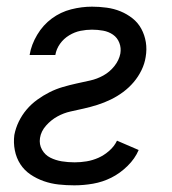

<svg xmlns="http://www.w3.org/2000/svg" viewBox="-20 -548 515 576"><path d="M203 8Q179 8 156 5.5Q133 3 111.5 -4.5Q90 -12 71.5 -24.5Q53 -37 41 -55.5Q29 -74 24.5 -97Q20 -120 23 -143Q27 -164 36.5 -183.5Q46 -203 60 -219.5Q74 -236 92 -249Q110 -262 129 -271.5Q148 -281 168.5 -287Q189 -293 209.5 -297.5Q230 -302 250.5 -306.5Q271 -311 290 -321.5Q309 -332 323 -349.5Q337 -367 341 -387Q344 -404 338 -419.5Q332 -435 319 -444Q306 -453 289.5 -456Q273 -459 256 -459Q239 -459 221.5 -455.5Q204 -452 187.5 -442Q171 -432 160 -416.5Q149 -401 146 -383H69V-384Q74 -414 91.5 -443.5Q109 -473 135.5 -492.5Q162 -512 193.5 -520Q225 -528 256 -528Q278 -528 300 -525Q322 -522 341.5 -514Q361 -506 377.5 -493Q394 -480 404 -461.5Q414 -443 417.5 -421.5Q421 -400 417 -377Q414 -357 404.5 -337.5Q395 -318 381 -301.5Q367 -285 349.5 -272Q332 -259 312.5 -249.5Q293 -240 272.5 -233.5Q252 -227 232 -222.5Q212 -218 191.5 -213.5Q171 -209 152 -198.5Q133 -188 118 -171Q103 -154 100 -134Q97 -115 106 -99Q115 -83 131 -75Q147 -67 165.5 -64Q184 -61 204 -61Q222 -61 240 -64Q258 -67 275 -74.5Q292 -82 307.5 -95.5Q323 -109 331 -126L396 -98Q385 -72 362.5 -50Q340 -28 314 -15Q288 -2 259.5 3Q231 8 203 8Z"/></svg>

Font: Iosevka QP
Style: Italic
Weight: 400
Italic angle: -9°
Designer: Belleve Invis
Foundry: Belleve Invis
Version: Version 20.0.0; ttfautohint (v1.8.4)